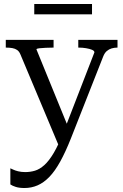

<svg xmlns="http://www.w3.org/2000/svg" viewBox="-20 -712 619 964"><path d="M332 -50 317 -13 276 22 82 -440Q76 -454 66 -461Q56 -468 42 -470.5Q28 -473 10 -473H9V-512H249V-473H247Q229 -473 209 -472Q189 -471 176 -469.5Q163 -468 163 -464ZM336 -17Q309 51 282.5 99Q256 147 228 176Q200 205 169 218.5Q138 232 103 232Q77 232 59.5 226.5Q42 221 32 214V133Q35 134 45 139Q55 144 71 148Q87 152 107 152Q132 152 155.5 145Q179 138 202.5 117Q226 96 250 55.5Q274 15 299 -50L308 -72L454 -449Q454 -457 442 -462Q430 -467 412 -470Q394 -473 375 -473H373V-512H570V-473H569Q554 -473 540.5 -469Q527 -465 516 -455.5Q505 -446 498 -428ZM152 -692H442V-640H152Z"/></svg>

Font: Roboto Serif 72pt
Style: Regular
Weight: 400
Designer: Greg Gazdowicz
Foundry: Commercial Type
Version: Version 1.008